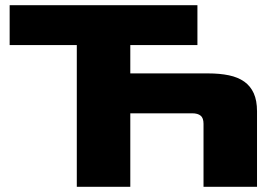

<svg xmlns="http://www.w3.org/2000/svg" viewBox="-20 -720 1068 740"><path d="M276 0V-546.2H17.2V-700H740.9V-546.2H482.2V-437.1H781.8Q826.9 -437.1 862.1 -429.8Q897.2 -422.5 921.4 -405.4Q945.5 -388.3 958.1 -360.3Q970.6 -332.3 970.6 -291.2V0H764.4V-242.9Q764.4 -265 753.4 -274.1Q742.3 -283.3 720.6 -283.3H482.2V0Z"/></svg>

Font: Science Gothic
Style: Regular
Weight: 400
Designer: Thomas Phinney, Vassil Kateliev, Brandon Buerkle
Foundry: Font Detective LLC
Version: Version 1.018